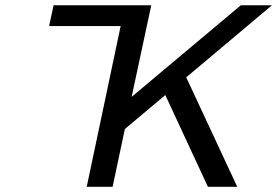

<svg xmlns="http://www.w3.org/2000/svg" viewBox="-20 -715 1061 735"><path d="M168 -615.2 185.1 -694.8H559.1L483.9 -344.2L901.9 -694.8H1021L692.9 -418.9L888.2 0H775.9L612.8 -351.1L458 -221.2L411.1 0H312L441.9 -615.2Z"/></svg>

Font: CMU Bright
Style: SemiBoldOblique
Weight: 600
Italic angle: -12°
Version: Version 0.7.0